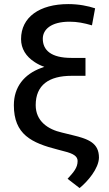

<svg xmlns="http://www.w3.org/2000/svg" viewBox="-20 -741 541 953"><path d="M452.1 -699.7C416.5 -711.4 371.6 -720.7 318.8 -720.7C176.3 -720.7 84.5 -655.8 84.5 -546.9C84.5 -499.5 108.9 -460.4 152.3 -432.6C166.5 -423.3 182.1 -415.5 200.2 -409.2C194.3 -407.2 189 -405.3 183.6 -403.3C99.6 -372.1 48.8 -309.1 48.8 -218.8C48.8 -73.7 135.7 -31.7 268.6 2L297.9 9.8C346.2 21.5 365.2 35.6 365.2 58.1C365.2 91.8 345.7 113.3 315.4 146.5L375 192.4C415.5 159.7 469.7 95.7 471.2 42C471.2 -30.3 421.4 -50.8 339.4 -70.3L287.6 -83C218.3 -98.6 157.2 -139.2 157.2 -219.2C157.2 -318.4 222.2 -364.7 335.4 -364.7H404.3V-453.6H334C233.9 -453.6 192.4 -491.7 192.4 -548.8C192.4 -594.2 232.9 -633.3 325.2 -633.3C363.3 -633.3 395.5 -627 436.5 -615.2Z"/></svg>

Font: Bert Sans Medium
Style: Regular
Weight: 500
Designer: Christian Robertson (Google), Cristiano Sobral
Foundry: Google, Cristiano Sobral
Version: Version 3.101